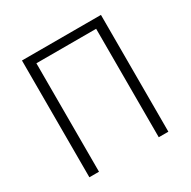

<svg xmlns="http://www.w3.org/2000/svg" viewBox="-162 -884 1030 1038"><g transform="rotate(-30 352.5 -364.5)"><path d="M106 -729H599V0H539V-677H166V0H106Z"/></g></svg>

Font: Merged Yaku Han JP Light
Style: Regular
Weight: 300
Designer: Ryoko NISHIZUKA 西塚涼子 (kana, bopomofo & ideographs); Paul D. Hunt (Latin, Greek & Cyrillic); Sandoll Communications 산돌커뮤니
Foundry: Adobe
Version: Version 2.004